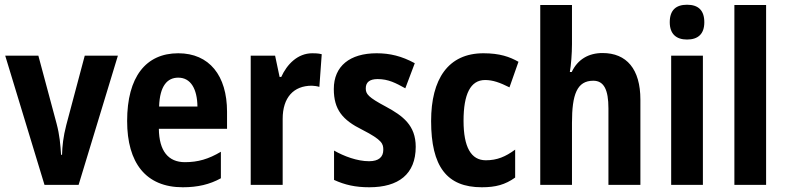

<svg xmlns="http://www.w3.org/2000/svg" viewBox="-20 -781 3322 811"><path d="M168 0H312L478 -546H338L260 -253C247 -203 243 -163 242 -127H238C235 -171 232 -210 219 -259L142 -546H2Z M733 -556C596 -556 517 -456 517 -270C517 -93 596 10 752 10C815 10 866 -2 913 -28V-140C861 -109 816 -96 761 -96C691 -96 652 -143 651 -237H939V-309C939 -462 864 -556 733 -556ZM733 -453C786 -453 813 -405 814 -331H652C655 -419 687 -453 733 -453Z M1299 -556C1237 -556 1192 -509 1168 -456H1161L1142 -546H1039V0H1174V-279C1174 -369 1220 -419 1297 -419C1303 -419 1321 -417 1329 -414L1339 -552C1324 -556 1309 -556 1299 -556Z M1736 -161C1736 -252 1681 -292 1611 -330C1534 -371 1525 -384 1525 -408C1525 -434 1542 -447 1575 -447C1621 -447 1652 -430 1692 -408L1732 -514C1677 -544 1627 -556 1571 -556C1458 -556 1390 -502 1390 -405C1390 -318 1427 -274 1510 -233C1596 -189 1599 -173 1599 -148C1599 -118 1580 -100 1539 -100C1489 -100 1433 -121 1391 -145V-21C1437 0 1481 10 1540 10C1663 10 1736 -45 1736 -161Z M2015 10C2074 10 2114 -1 2156 -31V-149C2115 -119 2080 -104 2032 -104C1970 -104 1938 -159 1938 -271C1938 -383 1967 -443 2029 -443C2062 -443 2092 -432 2132 -412L2170 -520C2133 -541 2091 -556 2022 -556C1873 -556 1801 -447 1801 -270C1801 -78 1867 10 2015 10Z M2396 -594V-760H2262V0H2396V-262C2396 -382 2417 -440 2486 -440C2531 -440 2550 -402 2550 -323V0H2685V-360C2685 -489 2627 -557 2525 -557C2466 -557 2420 -530 2395 -477H2387C2392 -504 2396 -555 2396 -594Z M2882 -761C2835 -761 2809 -738 2809 -687C2809 -637 2837 -614 2882 -614C2928 -614 2955 -637 2955 -687C2955 -737 2930 -761 2882 -761ZM2949 -546H2815V0H2949Z M3216 0V-760H3082V0Z"/></svg>

Font: Noto Sans Gujarati UI Condensed
Style: Bold
Weight: 700
Width: 3
Designer: Jelle Bosma - Monotype Design Team, Universal Thirst
Foundry: Monotype Imaging Inc.
Version: Version 2.106